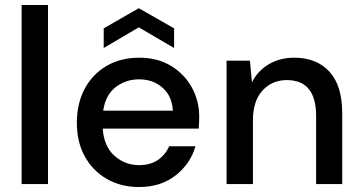

<svg xmlns="http://www.w3.org/2000/svg" viewBox="-20 -740 1454 772"><path d="M67 0V-720H173V0Z M539 12Q466 12 409.5 -20.5Q353 -53 321 -111Q289 -169 289 -246Q289 -324 320.5 -383Q352 -442 408.5 -475Q465 -508 540 -508Q613 -508 667 -475.5Q721 -443 751 -389Q781 -335 781 -270Q781 -260 780.5 -248.5Q780 -237 779 -223H393Q398 -151 440.5 -113.5Q483 -76 539 -76Q584 -76 614.5 -96.5Q645 -117 660 -152H766Q746 -82 686.5 -35Q627 12 539 12ZM539 -421Q486 -421 445 -389.5Q404 -358 395 -295H675Q672 -353 634 -387Q596 -421 539 -421ZM397 -547V-626L538 -707L680 -626V-547L538 -630Z M891 0V-496H985L993 -409Q1016 -455 1060.5 -481.5Q1105 -508 1163 -508Q1253 -508 1304.5 -452Q1356 -396 1356 -285V0H1251V-274Q1251 -418 1133 -418Q1074 -418 1035.5 -376Q997 -334 997 -256V0Z"/></svg>

Font: Firefly Display Medium
Style: Regular
Weight: 500
Designer: Colophon Foundry, Jonny Pinhorn
Foundry: Colophon Foundry
Version: Version 1.200; ttfautohint (v1.8.3)